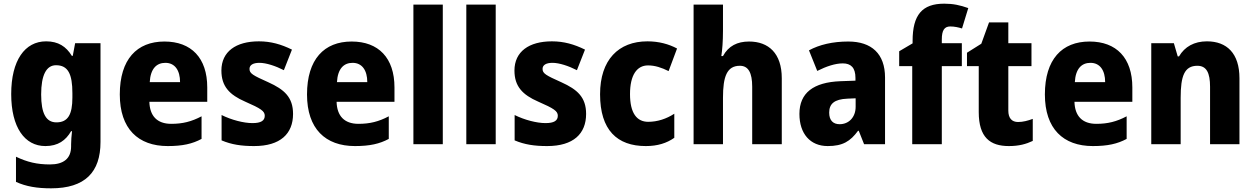

<svg xmlns="http://www.w3.org/2000/svg" viewBox="-20 -785 6828 1045"><path d="M231 -560C115 -560 41 -456 41 -273C41 -92 114 10 227 10C296 10 338 -21 367 -71H372C369 -47 367 -18 367 1V12C367 78 326 110 252 110C181 110 128 97 67 68V205C122 230 181 240 258 240C443 240 527 152 527 -12V-550H389L376 -481H371C340 -532 297 -560 231 -560ZM285 -430C351 -430 374 -381 374 -278V-254C374 -162 350 -119 287 -119C231 -119 204 -167 204 -271C204 -376 232 -430 285 -430Z M875 -559C725 -559 632 -462 632 -271C632 -84 732 10 893 10C973 10 1027 -2 1077 -29V-152C1022 -123 974 -111 912 -111C835 -111 795 -154 793 -231H1108V-309C1108 -470 1021 -559 875 -559ZM880 -443C932 -443 960 -402 960 -338H795C799 -411 832 -443 880 -443Z M1575 -165C1575 -256 1527 -298 1441 -337C1356 -375 1338 -385 1338 -410C1338 -431 1357 -443 1392 -443C1429 -443 1480 -426 1525 -403L1569 -515C1510 -544 1454 -560 1389 -560C1264 -560 1185 -504 1185 -401C1185 -315 1229 -269 1314 -232C1401 -194 1421 -180 1421 -155C1421 -128 1400 -115 1354 -115C1307 -115 1240 -132 1186 -159V-21C1240 2 1294 10 1363 10C1506 10 1575 -57 1575 -165Z M1894 -559C1744 -559 1651 -462 1651 -271C1651 -84 1751 10 1912 10C1992 10 2046 -2 2096 -29V-152C2041 -123 1993 -111 1931 -111C1854 -111 1814 -154 1812 -231H2127V-309C2127 -470 2040 -559 1894 -559ZM1899 -443C1951 -443 1979 -402 1979 -338H1814C1818 -411 1851 -443 1899 -443Z M2390 0V-760H2230V0Z M2678 0V-760H2518V0Z M3170 -165C3170 -256 3122 -298 3036 -337C2951 -375 2933 -385 2933 -410C2933 -431 2952 -443 2987 -443C3024 -443 3075 -426 3120 -403L3164 -515C3105 -544 3049 -560 2984 -560C2859 -560 2780 -504 2780 -401C2780 -315 2824 -269 2909 -232C2996 -194 3016 -180 3016 -155C3016 -128 2995 -115 2949 -115C2902 -115 2835 -132 2781 -159V-21C2835 2 2889 10 2958 10C3101 10 3170 -57 3170 -165Z M3495 10C3559 10 3609 -6 3650 -35V-166C3607 -138 3558 -122 3508 -122C3446 -122 3409 -169 3409 -273C3409 -376 3446 -429 3507 -429C3545 -429 3581 -417 3619 -398L3665 -521C3620 -545 3566 -560 3504 -560C3346 -560 3246 -459 3246 -272C3246 -77 3339 10 3495 10Z M3915 -619V-760H3755V0H3915V-253C3915 -368 3936 -427 4007 -427C4053 -427 4074 -389 4074 -313V0H4235V-359C4235 -495 4163 -559 4057 -559C3993 -559 3945 -535 3915 -480H3906C3911 -512 3915 -559 3915 -619Z M4597 -559C4512 -559 4440 -542 4383 -511L4428 -399C4478 -424 4526 -440 4567 -440C4611 -440 4636 -417 4636 -361V-346L4553 -343C4408 -337 4331 -280 4331 -165C4331 -57 4390 10 4485 10C4567 10 4608 -16 4650 -73H4654L4683 0H4797V-363C4797 -492 4724 -559 4597 -559ZM4592 -248 4637 -250V-204C4637 -146 4599 -109 4550 -109C4515 -109 4493 -129 4493 -172C4493 -220 4521 -245 4592 -248Z M5215 -425V-550H5106V-570C5106 -620 5120 -641 5152 -641C5175 -641 5197 -636 5216 -630L5250 -741C5205 -757 5168 -765 5119 -765C4999 -765 4947 -704 4947 -562V-549L4874 -506V-425H4945V0H5106V-425Z M5521 -121C5487 -121 5468 -142 5468 -183V-425H5594V-550H5468V-663H5363L5321 -547L5243 -498V-425H5307V-175C5307 -37 5369 10 5471 10C5526 10 5565 -1 5601 -18V-138C5574 -128 5548 -121 5521 -121Z M5910 -559C5760 -559 5667 -462 5667 -271C5667 -84 5767 10 5928 10C6008 10 6062 -2 6112 -29V-152C6057 -123 6009 -111 5947 -111C5870 -111 5830 -154 5828 -231H6143V-309C6143 -470 6056 -559 5910 -559ZM5915 -443C5967 -443 5995 -402 5995 -338H5830C5834 -411 5867 -443 5915 -443Z M6549 -560C6480 -560 6428 -531 6397 -478H6390L6369 -550H6246V0H6406V-253C6406 -371 6426 -427 6497 -427C6547 -427 6566 -388 6566 -313V0H6726V-359C6726 -495 6657 -560 6549 -560Z"/></svg>

Font: Noto Sans Georgian SemiCondensed ExtraBold
Style: Regular
Weight: 800
Width: 4
Designer: Monotype Design Team, Akaki Razmadze
Foundry: Google LLC
Version: Version 2.005